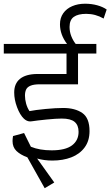

<svg xmlns="http://www.w3.org/2000/svg" viewBox="-26 -842 585 1018"><path d="M342.8 -699.2Q342.8 -673.8 351.8 -650.6Q360.8 -627.4 375.5 -608.9H484.9V-558.1H387.7V-395H185.1Q153.8 -395 136.5 -387.9Q119.1 -380.9 112.8 -367.9Q106.4 -355 106.4 -335Q106.4 -314.9 112.5 -292.5Q118.7 -270 130.4 -252.9Q159.7 -258.8 215.1 -264.2Q270.5 -269.5 309.1 -269.5Q372.1 -269.5 410.4 -242.9Q448.7 -216.3 448.7 -147Q448.7 -95.2 422.6 -60.1Q396.5 -24.9 352.1 -7.8Q307.6 9.3 252 9.3Q208 9.3 170.9 -1.5L261.7 125.5L210.9 155.8L119.1 -7.8Q82 -21.5 61.3 -41.5Q40.5 -61.5 40.5 -94.2Q40.5 -105 43 -120.6L101.6 -136.7L137.7 -64Q183.6 -44.9 248 -44.9Q320.3 -44.9 355.5 -71Q390.6 -97.2 390.6 -143.1Q390.6 -178.2 369.6 -195.8Q348.6 -213.4 301.8 -213.4Q272 -213.4 220.9 -208.3Q169.9 -203.1 141.1 -198.7Q138.7 -198.2 133.8 -198.2Q116.2 -198.2 100.6 -212.9Q79.6 -232.9 64.5 -273.2Q49.3 -313.5 49.3 -351.6Q49.3 -398.9 79.8 -423.8Q110.4 -448.7 168.9 -449.7H326.7V-558.1H-5.9V-608.9H329.6Q292 -658.2 292 -713.4Q292 -747.1 309.3 -771.7Q326.7 -796.4 356.9 -809.3Q387.2 -822.3 424.8 -822.3Q459.5 -822.3 489.5 -814Q519.5 -805.7 539.6 -791.5L523.4 -743.7Q480 -768.6 431.2 -768.6Q387.7 -768.6 365.2 -752.4Q342.8 -736.3 342.8 -699.2Z"/></svg>

Font: Varta
Style: Light
Weight: 300
Designer: Joana Correia, Viktoriya Grabowska, Eben Sorkin
Foundry: Sorkin Type
Version: Version 1.002; ttfautohint (v1.3) -l 8 -r 24 -G 200 -x 12 -H